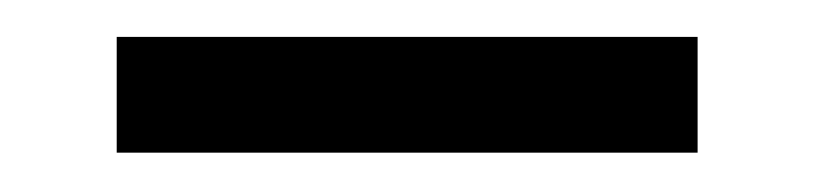

<svg xmlns="http://www.w3.org/2000/svg" viewBox="-20 -337 433 102"><path d="M42 -255.9V-317.4H350.6V-255.9Z"/></svg>

Font: Post No Bills Jaffna Medium
Style: Regular
Weight: 500
Designer: Kosala Senevirathne, Siva Puranthara, Lasantha Premarathna, Tharique Azeez
Foundry: Mooniak
Version: Version 1.220 ; ttfautohint (v1.6)